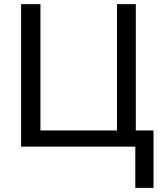

<svg xmlns="http://www.w3.org/2000/svg" viewBox="-20 -708 780 927"><path d="M82 0V-688H175.3V-78.1H544.9V-688H635.7V-78.1H721.2V199.2H633.3V0Z"/></svg>

Font: Arimo
Style: Regular
Weight: 400
Designer: Steve Matteson
Foundry: Monotype Imaging Inc.
Version: Version 1.33